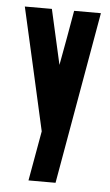

<svg xmlns="http://www.w3.org/2000/svg" viewBox="-47 -481 380 663"><g transform="rotate(5 143.0 -149.5)"><path d="M12.2 -448.2H106L148.9 -257.8Q157.7 -305.7 166.3 -352.8Q174.8 -399.9 183.1 -448.2H275.9L170.9 148.9H77.1L107.9 -23.9Q85 -127.9 60.1 -236.6Q35.2 -345.2 12.2 -448.2Z"/></g></svg>

Font: Fundamental  Brigade Condensed
Style: Regular
Weight: 400
Width: 3
Designer: Peter Wiegel, original typeface by Carl Albert Fahrenwaldt 1901
Foundry: Peter Wiegel
Version: Version 0.000 2012 initial release